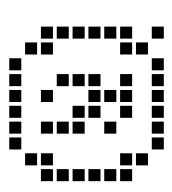

<svg xmlns="http://www.w3.org/2000/svg" viewBox="2 -323 389 433"><g transform="rotate(90 196.5 -106.5)"><path d="M40 -210V-182.9H67.1V-210ZM40 -174.3V-147.1H67.1V-174.3ZM40 -138.6V-111.4H67.1V-138.6ZM40 -102.9V-75.7H67.1V-102.9ZM40 -67.1V-40H67.1V-67.1ZM40 -31.4V-4.3H67.1V-31.4ZM75.7 -31.4V-4.3H102.9V-31.4ZM75.7 4.3V31.4H102.9V4.3ZM75.7 -210V-182.9H102.9V-210ZM75.7 -245.7V-218.6H102.9V-245.7ZM147.1 -281.4V-254.3H174.3V-281.4ZM182.9 -281.4V-254.3H210V-281.4ZM218.6 -281.4V-254.3H245.7V-281.4ZM40 -281.4V-254.3H67.1V-281.4ZM325.7 -210V-182.9H352.9V-210ZM325.7 -31.4V-4.3H352.9V-31.4ZM254.3 -281.4V-254.3H281.4V-281.4ZM111.4 -281.4V-254.3H138.6V-281.4ZM254.3 40V67.1H281.4V40ZM218.6 40V67.1H245.7V40ZM182.9 40V67.1H210V40ZM147.1 40V67.1H174.3V40ZM111.4 40V67.1H138.6V40ZM325.7 -245.7V-218.6H352.9V-245.7ZM361.4 -210V-182.9H388.6V-210ZM361.4 -174.3V-147.1H388.6V-174.3ZM361.4 -138.6V-111.4H388.6V-138.6ZM361.4 -102.9V-75.7H388.6V-102.9ZM361.4 -67.1V-40H388.6V-67.1ZM361.4 -31.4V-4.3H388.6V-31.4ZM290 40V67.1H317.1V40ZM290 -281.4V-254.3H317.1V-281.4ZM325.7 4.3V31.4H352.9V4.3ZM147.1 -67.1V-40H174.3V-67.1ZM147.1 -102.9V-75.7H174.3V-102.9ZM147.1 -138.6V-111.4H174.3V-138.6ZM182.9 -210V-182.9H210V-210ZM218.6 -210V-182.9H245.7V-210ZM254.3 -174.3V-147.1H281.4V-174.3ZM218.6 -138.6V-111.4H245.7V-138.6ZM182.9 -138.6V-111.4H210V-138.6ZM218.6 -102.9V-75.7H245.7V-102.9ZM254.3 -102.9V-75.7H281.4V-102.9ZM254.3 -31.4V-4.3H281.4V-31.4ZM254.3 -67.1V-40H281.4V-67.1ZM182.9 -31.4V-4.3H210V-31.4ZM182.9 -174.3V-147.1H210V-174.3ZM147.1 -210V-182.9H174.3V-210Z"/></g></svg>

Font: Gossip Low Square
Style: Regular
Weight: 400
Width: 3
Designer: Deborah Khodanovich
Version: Version 1.001;Glyphs 3.3.1 (3343)